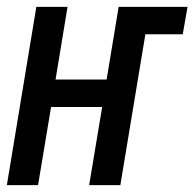

<svg xmlns="http://www.w3.org/2000/svg" viewBox="-33 -540 567 560"><path d="M-13 0 73 -520H164L129 -308H278L313 -520H514L500 -440H391L318 0H227L265 -228H116L78 0Z"/></svg>

Font: Iosevka SS04 Medium Oblique
Style: Regular
Weight: 500
Italic angle: -9°
Monospace: yes
Designer: Belleve Invis
Foundry: Belleve Invis
Version: Version 19.0.0; ttfautohint (v1.8.4)